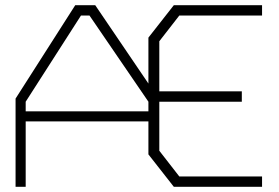

<svg xmlns="http://www.w3.org/2000/svg" viewBox="-20 -720 1075 740"><path d="M40 -340 270 -700H347L552 -398V-575L650 -700H990V-660H671L594 -561V-368H912V-328H594V-139L671 -40H990V0H650L552 -125V-252H79V0H40ZM552 -291V-328L325 -660H292L79 -328V-291Z"/></svg>

Font: Turret Road Light
Style: Regular
Weight: 300
Designer: Noponies
Foundry: Noponies
Version: Version 1.001; ttfautohint (v1.8)